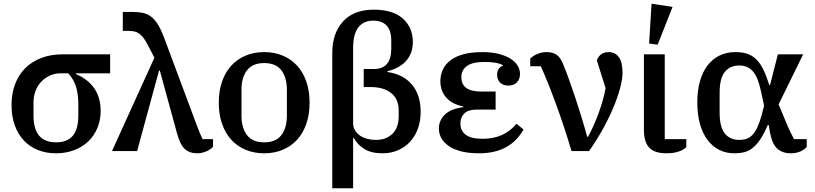

<svg xmlns="http://www.w3.org/2000/svg" viewBox="-20 -812 4380 1032"><path d="M388 -418V-414Q452 -387 486.5 -337.5Q521 -288 521 -216Q521 -166 503.5 -124Q486 -82 454.5 -52Q423 -22 378.5 -5Q334 12 281 12Q228 12 184 -5.5Q140 -23 108.5 -56.5Q77 -90 59.5 -138Q42 -186 42 -248Q42 -309 61 -359.5Q80 -410 115.5 -445.5Q151 -481 202 -500.5Q253 -520 317 -520H572V-418ZM282 -47Q341 -47 371 -82Q401 -117 401 -191V-249Q401 -306 388.5 -346Q376 -386 347 -418H307Q275 -418 248.5 -406Q222 -394 202 -373Q182 -352 171 -323Q160 -294 160 -260V-193Q160 -117 191 -82Q222 -47 282 -47Z M810 -502 774 -571Q762 -594 751 -608.5Q740 -623 728 -631.5Q716 -640 701.5 -643Q687 -646 668 -646H640V-748H689Q723 -748 748.5 -742.5Q774 -737 794 -721Q814 -705 830.5 -677.5Q847 -650 863 -607L1042 -127Q1048 -111 1055.5 -93.5Q1063 -76 1069 -64H1125V-23Q1111 -8 1088 2Q1065 12 1039 12Q999 12 973.5 -11Q948 -34 931 -97L839 -433H835L717 0H582Z M1400 -47Q1463 -47 1492.5 -86Q1522 -125 1522 -190V-330Q1522 -395 1492.5 -434Q1463 -473 1400 -473Q1337 -473 1307.5 -434Q1278 -395 1278 -330V-190Q1278 -125 1307.5 -86Q1337 -47 1400 -47ZM1400 12Q1345 12 1300 -7Q1255 -26 1223 -61Q1191 -96 1173.5 -146.5Q1156 -197 1156 -260Q1156 -323 1173.5 -373.5Q1191 -424 1223 -459Q1255 -494 1300 -513Q1345 -532 1400 -532Q1455 -532 1500 -513Q1545 -494 1577 -459Q1609 -424 1626.5 -373.5Q1644 -323 1644 -260Q1644 -197 1626.5 -146.5Q1609 -96 1577 -61Q1545 -26 1500 -7Q1455 12 1400 12Z M2001 -60Q2055 -60 2089 -92.5Q2123 -125 2123 -188V-217Q2123 -280 2082.5 -312Q2042 -344 1973 -344H1935V-441H1989Q2083 -441 2083 -549V-594Q2083 -701 1985 -701Q1935 -701 1906.5 -665.5Q1878 -630 1878 -552V-151Q1878 -129 1888 -112Q1898 -95 1914.5 -83.5Q1931 -72 1953.5 -66Q1976 -60 2001 -60ZM1766 -527Q1766 -633 1823.5 -696.5Q1881 -760 1989 -760Q2092 -760 2145.5 -712Q2199 -664 2199 -586Q2199 -526 2163.5 -485.5Q2128 -445 2062 -429V-425Q2147 -413 2194 -357.5Q2241 -302 2241 -211Q2241 -161 2226 -120Q2211 -79 2184 -50Q2157 -21 2119.5 -4.5Q2082 12 2037 12Q1975 12 1938 -11.5Q1901 -35 1882 -70H1878V200H1766Z M2555 12Q2452 12 2395.5 -25Q2339 -62 2339 -122Q2339 -164 2370.5 -195.5Q2402 -227 2470 -236V-240Q2411 -251 2379 -287Q2347 -323 2347 -376Q2347 -410 2360.5 -438.5Q2374 -467 2401.5 -488Q2429 -509 2471.5 -520.5Q2514 -532 2573 -532Q2622 -532 2659.5 -522.5Q2697 -513 2722.5 -497.5Q2748 -482 2761.5 -460.5Q2775 -439 2775 -415Q2775 -386 2758 -369Q2741 -352 2713 -352Q2684 -352 2668 -368Q2652 -384 2652 -411Q2652 -430 2661 -442Q2670 -454 2683 -459V-462Q2668 -470 2645 -474.5Q2622 -479 2585 -479Q2519 -479 2489.5 -457Q2460 -435 2460 -400V-394Q2460 -359 2486 -339.5Q2512 -320 2566 -320H2644V-223H2543Q2497 -223 2476 -202.5Q2455 -182 2455 -152V-146Q2455 -109 2483.5 -87.5Q2512 -66 2575 -66Q2690 -66 2756 -147L2794 -116Q2759 -53 2699.5 -20.5Q2640 12 2555 12Z M3052 0Q3012 -134 2968.5 -252.5Q2925 -371 2887 -456H2830V-497Q2846 -513 2869.5 -522.5Q2893 -532 2919 -532Q2950 -532 2971 -518Q2992 -504 3006 -469Q3020 -436 3036.5 -390Q3053 -344 3070.5 -292Q3088 -240 3105 -184.5Q3122 -129 3136 -77H3141Q3156 -105 3171 -138.5Q3186 -172 3198.5 -206.5Q3211 -241 3220.5 -275Q3230 -309 3235 -338L3188 -488Q3205 -532 3252 -532Q3285 -532 3305.5 -506Q3326 -480 3326 -420Q3326 -388 3313.5 -340Q3301 -292 3277.5 -235.5Q3254 -179 3220.5 -118.5Q3187 -58 3146 0Z M3553 -520V-64H3669V-21Q3633 12 3562 12Q3499 12 3470 -18Q3441 -48 3441 -115V-520ZM3469 -578 3482 -792 3595 -775 3515 -572Z M4316 -22Q4303 -7 4281 2.5Q4259 12 4230 12Q4186 12 4158 -13Q4130 -38 4118 -103L4112 -140H4107L4099 -123Q4081 -83 4062.5 -57Q4044 -31 4024 -15.5Q4004 0 3980.5 6Q3957 12 3927 12Q3883 12 3846.5 -6Q3810 -24 3783.5 -59Q3757 -94 3742.5 -145Q3728 -196 3728 -261Q3728 -326 3742.5 -376.5Q3757 -427 3784 -461.5Q3811 -496 3848.5 -514Q3886 -532 3932 -532Q3963 -532 3988 -525.5Q4013 -519 4033.5 -503Q4054 -487 4070.5 -460.5Q4087 -434 4101 -395L4115 -355H4119L4161 -520H4297L4165 -251L4213 -136Q4221 -118 4230 -99Q4239 -80 4248 -64H4316ZM4070 -323Q4053 -401 4025 -430.5Q3997 -460 3954 -460Q3903 -460 3875.5 -425Q3848 -390 3848 -314V-207Q3848 -130 3875.5 -95Q3903 -60 3954 -60Q3975 -60 3992.5 -66Q4010 -72 4024 -86.5Q4038 -101 4050 -126Q4062 -151 4073 -190L4087 -244Z"/></svg>

Font: IBM Plex Serif Medm
Style: Regular
Weight: 500
Designer: Mike Abbink, Paul van der Laan, Pieter van Rosmalen
Foundry: Bold Monday
Version: Version 3.001